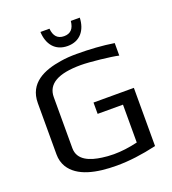

<svg xmlns="http://www.w3.org/2000/svg" viewBox="-152 -959 970 1082"><g transform="rotate(-20 333.0 -417.5)"><path d="M587 -568V-643C518 -654 443 -659 363 -659C330 -659 298 -657 268 -652C164 -636 64 -594 64 -473V-166C64 -137 71 -112 84 -90C131 -13 241 10 363 10C436 10 515 0 602 -20V-369H360V-301H512V-74C461 -62 414 -56 369 -56C344 -56 320 -58 299 -61C233 -70 160 -94 160 -168V-474C160 -553 228 -592 365 -592C418 -592 545 -578 587 -568ZM451 -845H397C393 -800 372 -777 333 -777C294 -777 273 -800 269 -845H215C218 -771 258 -718 333 -718C408 -718 448 -771 451 -845Z"/></g></svg>

Font: Gamestation Text
Style: Bold
Weight: 400
Designer: Jonas Hecksher
Foundry: Jonas Hecksher, Playtypeª, e-types AS
Version: Version 1.003